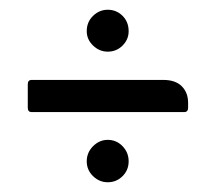

<svg xmlns="http://www.w3.org/2000/svg" viewBox="-20 -468 443 394"><path d="M158 -404Q158 -423 171 -435.5Q184 -448 201 -448Q219 -448 231.5 -435.5Q244 -423 244 -404Q244 -387 231.5 -374.5Q219 -362 201 -362Q184 -362 171 -374.5Q158 -387 158 -404ZM45 -238Q37 -238 37 -247V-295Q37 -304 45 -304H315Q340 -304 353 -291Q366 -278 366 -257V-247Q366 -238 358 -238ZM158 -137Q158 -155 171 -168Q184 -181 201 -181Q219 -181 231.5 -168Q244 -155 244 -137Q244 -119 231.5 -106.5Q219 -94 201 -94Q184 -94 171 -106.5Q158 -119 158 -137Z"/></svg>

Font: Zain
Style: Italic
Weight: 400
Italic angle: -10°
Designer: Zain,Boutros
Foundry: Mobile Telecommunications Company (Zain), 2024
Version: Version 1.51; ttfautohint (v1.8.4)